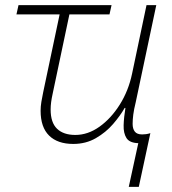

<svg xmlns="http://www.w3.org/2000/svg" viewBox="-20 -550 669 747"><path d="M481 177 518 7Q484 6 472 -13Q460 -32 461 -63Q462 -94 468 -130H465Q448 -100 420 -67.5Q392 -35 353 -12.5Q314 10 265 10Q204 10 171 -22.5Q138 -55 138 -119Q138 -136 141 -154Q144 -172 148 -191L212 -494H44L52 -530H414L406 -494H250L185 -186Q181 -168 179 -153Q177 -138 177 -124Q177 -73 202 -49Q227 -25 273 -25Q322 -25 367 -57Q412 -89 446 -143Q480 -197 494 -264L550 -530H588L508 -152Q501 -124 498.5 -104Q496 -84 496 -68Q496 -49 504.5 -38Q513 -27 533 -27Q540 -27 548 -28Q556 -29 565 -32L520 177Z"/></svg>

Font: Noto Sans Disp ExtLt
Style: Italic
Weight: 200
Italic angle: -12°
Designer: Monotype Design Team
Foundry: Monotype Imaging Inc.
Version: Version 2.000;GOOG;noto-source:20170915:90ef993387c0